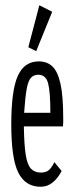

<svg xmlns="http://www.w3.org/2000/svg" viewBox="-20 -702 290 732"><path d="M135 10Q77 10 50 -43.5Q23 -97 23 -227Q23 -358 48 -413Q73 -468 128 -468Q159 -468 179.5 -449Q200 -430 210.5 -383Q221 -336 221 -251Q221 -241 221 -234.5Q221 -228 220 -220H71Q72 -151 78 -112.5Q84 -74 98 -59Q112 -44 136 -44Q157 -44 168.5 -55.5Q180 -67 187 -84L215 -50Q201 -23 181 -6.5Q161 10 135 10ZM72 -272H172Q172 -351 163.5 -384Q155 -417 126 -417Q108 -417 97.5 -405Q87 -393 81.5 -361.5Q76 -330 72 -272ZM118 -507 88 -522 130 -682 179 -657Z"/></svg>

Font: Inconsolata UltraCondensed
Style: Regular
Weight: 400
Width: 1
Monospace: yes
Designer: Raph Levien, Cyreal, Brenton Simpson
Foundry: Raph Levien, Cyreal, Google
Version: Version 3.001; ttfautohint (v1.8.2.53-6de2)